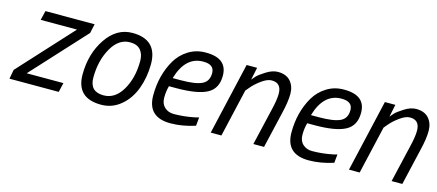

<svg xmlns="http://www.w3.org/2000/svg" viewBox="-43 -894 2930 1287"><g transform="rotate(15 1421.5 -250.0)"><path d="M138.2 -435.1 153.8 -500H495.1L481 -436L140.1 -64.9H395L379.9 0H38.1L49.8 -64L390.1 -435.1Z M675.3 -55.2Q755.4 -55.2 804.7 -139.6Q854 -224.1 854 -340.8Q854 -388.7 829.6 -417Q805.2 -445.3 755.9 -444.8Q677.7 -444.8 628.4 -357.4Q579.1 -270 579.1 -152.8Q579.1 -55.2 675.3 -55.2ZM755.9 -509.8Q928.7 -509.8 929.2 -339.8Q928.7 -247.1 899.4 -168Q870.1 -88.9 811 -39.6Q752 9.8 675.3 9.8Q504.4 9.8 503.9 -153.8Q503.9 -297.9 575.2 -403.8Q646.5 -509.8 755.9 -509.8Z M1148.9 -287.1Q1251 -287.1 1295.9 -308.6Q1340.8 -330.1 1340.8 -387.2Q1340.8 -447.3 1263.7 -446.8Q1140.6 -446.8 1093.8 -287.1ZM1162.6 -56.2Q1233.4 -56.2 1308.6 -71.8L1333.5 -78.1L1327.6 -19Q1238.8 9.8 1156.7 9.8Q997.6 9.8 997.6 -142.1Q997.6 -281.2 1060.5 -390.1Q1092.3 -444.3 1146 -477.5Q1199.7 -510.7 1266.6 -509.8Q1414.6 -509.8 1414.6 -388.2Q1414.6 -299.3 1347.7 -263.7Q1280.8 -228 1134.8 -228H1083.5Q1072.8 -189 1072.8 -146Q1072.8 -103 1098.6 -79.6Q1124.5 -56.2 1162.6 -56.2Z M1765.6 -509.8Q1823.7 -509.8 1853.5 -475.6Q1883.3 -441.4 1883.3 -387.7Q1883.3 -334 1863.8 -253.9L1804.7 0H1730.5L1788.6 -249Q1807.6 -325.2 1807.6 -369.1Q1807.6 -444.3 1739.7 -443.8Q1710 -443.8 1671.4 -416Q1632.8 -388.2 1608.9 -359.9L1585.4 -332L1508.8 0H1434.6L1549.8 -500H1622.6L1604.5 -413.1Q1613.3 -424.8 1627.9 -440.4Q1642.6 -456.1 1685.1 -482.9Q1727.5 -509.8 1765.6 -509.8Z M2108.4 -287.1Q2210.4 -287.1 2255.4 -308.6Q2300.3 -330.1 2300.3 -387.2Q2300.3 -447.3 2223.1 -446.8Q2100.1 -446.8 2053.2 -287.1ZM2122.1 -56.2Q2192.9 -56.2 2268.1 -71.8L2293 -78.1L2287.1 -19Q2198.2 9.8 2116.2 9.8Q1957 9.8 1957 -142.1Q1957 -281.2 2020 -390.1Q2051.8 -444.3 2105.5 -477.5Q2159.2 -510.7 2226.1 -509.8Q2374 -509.8 2374 -388.2Q2374 -299.3 2307.1 -263.7Q2240.2 -228 2094.2 -228H2043Q2032.2 -189 2032.2 -146Q2032.2 -103 2058.1 -79.6Q2084 -56.2 2122.1 -56.2Z M2725.1 -509.8Q2783.2 -509.8 2813 -475.6Q2842.8 -441.4 2842.8 -387.7Q2842.8 -334 2823.2 -253.9L2764.2 0H2689.9L2748 -249Q2767.1 -325.2 2767.1 -369.1Q2767.1 -444.3 2699.2 -443.8Q2669.4 -443.8 2630.9 -416Q2592.3 -388.2 2568.4 -359.9L2544.9 -332L2468.3 0H2394L2509.3 -500H2582L2564 -413.1Q2572.8 -424.8 2587.4 -440.4Q2602.1 -456.1 2644.5 -482.9Q2687 -509.8 2725.1 -509.8Z"/></g></svg>

Font: TitilliumWeb-Italic
Style: Italic
Weight: 400
Italic angle: -13°
Version: Version 1.001;PS 57.000;hotconv 1.0.70;makeotf.lib2.5.55311